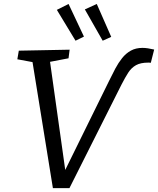

<svg xmlns="http://www.w3.org/2000/svg" viewBox="-20 -949 799 970"><path d="M247.2 1.3 142.2 -648.2 160.9 -632.2 67.6 -649.5 75 -693 331.8 -698 326.2 -654.5 216.6 -633.5 230.3 -654.6 312.2 -72H300.5L531.5 -541.2Q546.9 -573.2 562.6 -602.6Q578.2 -631.9 597.1 -655.6Q616 -679.3 641 -693.2Q666.1 -707.1 700.1 -707.1Q712.5 -707.1 727.2 -704.9Q741.9 -702.7 758.9 -698.7L741.9 -631.7Q732.5 -632.7 732.8 -632.7Q733.2 -632.7 729.2 -632.7Q690.5 -632.7 667.1 -619.7Q643.8 -606.7 627.9 -582Q612.1 -557.4 593.8 -521.7L330.9 1.3ZM361.6 -743.3 404.1 -764.1 326.4 -928.9 267.2 -899.2ZM498.8 -743.3 541.9 -762.7 468.9 -928.9 408.7 -901.5Z"/></svg>

Font: Bitter Thin
Style: Italic
Weight: 100
Italic angle: -9°
Designer: Sol Matas, and Bitter project Authors
Foundry: Sol Matas
Version: Version 2.002